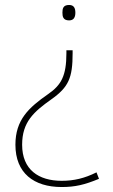

<svg xmlns="http://www.w3.org/2000/svg" viewBox="-20 -560 453 772"><path d="M283 -509C283 -526 278 -540 258 -540C234 -540 231 -526 231 -509C231 -493 234 -478 258 -478C278 -478 283 -493 283 -509ZM272 -346V-358H247V-346C247 -255 226 -218 174 -182C95 -127 42 -78 42 22C42 136 116 192 228 192C282 192 320 183 378 159L368 133C320 157 277 167 228 167C135 167 69 122 69 22C69 -69 115 -110 187 -161C256 -210 272 -247 272 -346Z"/></svg>

Font: Noto Sans Sinhala Thin
Style: Regular
Weight: 100
Designer: Jelle Bosma - Monotype Design Team
Foundry: Monotype Imaging Inc.
Version: Version 2.006